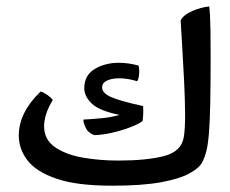

<svg xmlns="http://www.w3.org/2000/svg" viewBox="-20 -573 722 604"><path d="M333 11.2Q222.2 11.2 158 -10.7Q93.8 -32.7 66.4 -68.6Q39.1 -104.5 39.1 -146.5Q39.1 -219.2 107.9 -285.2Q117.7 -282.2 128.9 -274.4Q140.1 -266.6 146 -258.3Q130.9 -233.4 124.8 -213.1Q118.7 -192.9 118.7 -175.8Q118.7 -134.3 152.3 -110.6Q186 -86.9 239.3 -77.4Q292.5 -67.9 352.1 -67.9Q440.9 -67.9 495.8 -82Q550.8 -96.2 558.1 -141.6Q562.5 -167 562.3 -213.4Q562 -259.8 559.3 -314.7Q556.6 -369.6 553.5 -421.4Q550.3 -473.1 548.3 -508.8Q556.6 -525.9 584.5 -538.1Q612.3 -550.3 638.2 -552.7Q639.6 -542 640.6 -524.9Q641.6 -507.8 642.1 -477.5Q642.6 -447.3 642.6 -397Q642.6 -306.2 641.4 -247.3Q640.1 -188.5 637.2 -152.8Q634.3 -117.2 628.9 -96.7Q623.5 -76.2 615.7 -61.5Q606 -43.9 575.2 -27.1Q544.4 -10.3 485.6 0.5Q426.8 11.2 333 11.2ZM276.9 -147.9Q257.3 -154.8 249.8 -170.7Q242.2 -186.5 242.2 -196.8Q275.4 -198.7 301 -201.2Q326.7 -203.6 356.4 -211.4Q292 -224.6 268.6 -247.3Q245.1 -270 245.1 -295.4Q245.1 -335.9 277.6 -355.7Q310.1 -375.5 354 -375.5Q383.3 -375.5 416 -366.7Q416.5 -363.8 417.2 -359.4Q418 -355 418 -348.1Q418 -340.8 416.5 -331.5Q415 -322.3 411.6 -317.4Q381.8 -326.7 355.5 -326.7Q332 -326.7 316.7 -319.6Q301.3 -312.5 301.3 -297.4Q301.3 -280.3 329.1 -267.8Q356.9 -255.4 430.2 -239.3Q430.7 -232.9 430.7 -224.6Q430.7 -218.3 430.2 -208.7Q429.7 -199.2 428.7 -192.4Q417 -183.1 390.4 -172.9Q363.8 -162.6 332.8 -155.5Q301.8 -148.4 276.9 -147.9Z"/></svg>

Font: Harmattan SemiBold
Style: Regular
Weight: 600
Designer: George W. Nuss III and SIL International
Foundry: SIL International
Version: Version 4.000